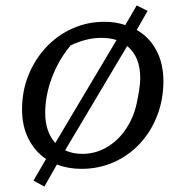

<svg xmlns="http://www.w3.org/2000/svg" viewBox="-20 -612 673 705"><path d="M279 8Q230 8 189 -8L143 73L103 51L149 -28Q108 -56 84.5 -102.5Q61 -149 61 -210Q61 -278 84.5 -336Q108 -394 149 -438Q190 -482 245 -507Q300 -532 364 -532Q405 -532 440 -520L482 -592L522 -572L482 -502Q528 -476 554 -427.5Q580 -379 580 -314Q580 -246 557 -187Q534 -128 493.5 -84.5Q453 -41 398 -16.5Q343 8 279 8ZM146 -198Q146 -128 183 -87L408 -465Q383 -473 352 -473Q297 -473 239 -445Q195 -392 170.5 -326.5Q146 -261 146 -198ZM283 -47Q341 -47 390 -83Q439 -119 466 -182Q475 -202 481 -228.5Q487 -255 491 -281Q495 -307 495 -325Q495 -404 447 -443L219 -60Q247 -47 283 -47Z"/></svg>

Font: Piazzolla SC
Style: Italic
Weight: 400
Italic angle: -11.3°
Designer: Juan Pablo del Peral
Foundry: Huerta Tipografica
Version: Version 1.330